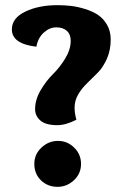

<svg xmlns="http://www.w3.org/2000/svg" viewBox="-20 -714 462 744"><path d="M203 10Q165 10 139 -15Q113 -40 113 -79Q113 -116 140.5 -142Q168 -168 205 -168Q241 -168 267.5 -142Q294 -116 294 -79Q294 -41 266.5 -15.5Q239 10 203 10ZM276 -250Q235 -229 202 -229Q157 -229 136.5 -247Q116 -265 116 -291Q116 -328 137.5 -364.5Q159 -401 185 -426.5Q211 -452 232.5 -487Q254 -522 254 -556Q254 -581 239 -594.5Q224 -608 198 -608Q172 -608 149.5 -587.5Q127 -567 121 -533Q26 -544 26 -600Q26 -644 78 -669Q130 -694 203 -694Q230 -694 255.5 -691Q281 -688 310 -679Q339 -670 360 -656Q381 -642 395 -617.5Q409 -593 409 -561Q409 -520 394.5 -487Q380 -454 359.5 -433Q339 -412 318.5 -392.5Q298 -373 283.5 -349Q269 -325 269 -296Q269 -275 276 -250Z"/></svg>

Font: Overlock Black
Style: Regular
Weight: 900
Designer: Dario Muhafara
Foundry: Dario Manuel Muhafara
Version: Version 1.002